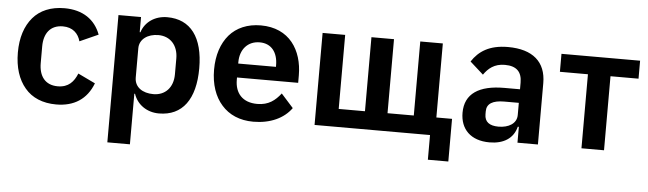

<svg xmlns="http://www.w3.org/2000/svg" viewBox="-47 -710 3660 1085"><g transform="rotate(5 1783.0 -167.0)"><path d="M280 12C203 12 142 -14 102 -62C61 -110 39 -178 39 -262C39 -346 61 -413 102 -461C142 -508 203 -534 280 -534C385 -534 454 -485 485 -402L380 -355C368 -399 336 -431 280 -431C208 -431 173 -381 173 -308V-213C173 -140 208 -91 280 -91C341 -91 371 -126 390 -173L488 -126C453 -34 381 12 280 12Z M587 -522H715V-436H719C738 -496 794 -534 863 -534C996 -534 1068 -437 1068 -262C1068 -86 996 12 863 12C794 12 739 -27 719 -87H715V200H587ZM822 -94C889 -94 934 -141 934 -216V-306C934 -381 889 -429 822 -429C761 -429 715 -396 715 -345V-179C715 -124 761 -94 822 -94Z M1398 12C1321 12 1260 -15 1218 -63C1176 -110 1152 -178 1152 -262C1152 -345 1175 -412 1216 -460C1257 -507 1318 -534 1394 -534C1475 -534 1535 -504 1574 -456C1613 -408 1632 -343 1632 -271V-229H1285V-216C1285 -140 1328 -90 1412 -90C1476 -90 1513 -120 1545 -161L1614 -84C1571 -24 1495 12 1398 12ZM1396 -438C1328 -438 1285 -388 1285 -316V-308H1499V-317C1499 -389 1463 -438 1396 -438Z M2400 0H1745V-522H1873V-102H2022V-522H2150V-102H2299V-522H2427V-102H2516V140H2400Z M2796 -534C2691 -534 2631 -494 2592 -434L2668 -366C2693 -402 2727 -432 2787 -432C2855 -432 2884 -399 2884 -340V-302H2795C2652 -302 2572 -250 2572 -142C2572 -49 2631 12 2738 12C2817 12 2873 -22 2890 -90H2896V0H3012V-348C3012 -468 2937 -534 2796 -534ZM2884 -156C2884 -107 2838 -81 2781 -81C2730 -81 2702 -101 2702 -144V-161C2702 -204 2735 -225 2802 -225H2884V-156Z M3259 -420H3100V-522H3546V-420H3387V0H3259Z"/></g></svg>

Font: Plexus Sans SemiBold
Style: Regular
Weight: 600
Version: Version 2.001;PS 002.001;hotconv 1.0.70;makeotf.lib2.5.58329